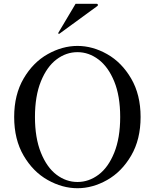

<svg xmlns="http://www.w3.org/2000/svg" viewBox="-20 -982 821 1016"><path d="M55 -363Q55 -481 105 -566.5Q155 -652 232.5 -695.5Q310 -739 390 -739Q470 -739 547 -695.5Q624 -652 674 -566.5Q724 -481 724 -363Q724 -244 674 -158.5Q624 -73 547 -29.5Q470 14 390 14Q310 14 232.5 -29.5Q155 -73 105 -158.5Q55 -244 55 -363ZM616 -363Q616 -474 584.5 -551Q553 -628 501.5 -667Q450 -706 390 -706Q330 -706 279 -667.5Q228 -629 196.5 -551.5Q165 -474 165 -363Q165 -252 196.5 -174Q228 -96 279 -57.5Q330 -19 390 -19Q450 -19 501.5 -57.5Q553 -96 584.5 -174Q616 -252 616 -363ZM495 -950Q498 -952 498 -955Q498 -962 491 -962H380L289 -809L288 -806Q288 -805 289 -804Q290 -803 292 -803L295 -804Z"/></svg>

Font: Shippori Mincho Medium
Style: Regular
Weight: 500
Designer: FONTDASU
Foundry: FONTDASU / Google Inc. / but / Adobe
Version: Version 3.110; ttfautohint (v1.8.3)